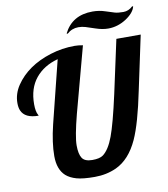

<svg xmlns="http://www.w3.org/2000/svg" viewBox="-98 -1007 958 1096"><g transform="rotate(-10 380.5 -459.0)"><path d="M620.1 -748H761.2L694.8 -436Q656.7 -250 616.7 -162.1Q568.8 -57.1 488.3 -19.5Q430.7 6.8 362.3 6.8Q293.9 6.8 257.1 -3.7Q220.2 -14.2 197.3 -34.2Q154.8 -72.8 154.8 -149.9Q154.8 -227.1 179.7 -329.6L270 -691.9Q187.5 -669.9 140.1 -611.8Q92.8 -553.7 92.8 -461.9Q92.8 -419.4 104.5 -399.4Q106.9 -396 106.9 -393.1Q27.8 -393.1 7.3 -441.9Q0 -459.5 0 -484.9Q0 -538.1 31.7 -585.9Q98.6 -685.1 236.8 -728.5Q305.7 -750 377.9 -750Q399.9 -750 425.8 -745.1L323.7 -365.2Q291 -238.8 291 -188.5Q291 -138.2 306.4 -114.5Q321.8 -90.8 365.2 -90.8Q408.7 -90.8 428.2 -105.5Q463.9 -132.3 490.2 -202.9Q516.6 -273.4 553.2 -439ZM740.7 -915 746.6 -914.1Q738.3 -877.9 689.5 -845.7Q640.1 -814 585.4 -814Q551.8 -814 514.6 -826.7Q477.5 -839.4 458 -845.2Q438.5 -851.1 417.5 -851.1Q379.9 -851.1 351.6 -825.2L345.7 -827.1Q394 -925.3 512.7 -925.3Q551.3 -925.3 585.2 -913.8Q619.1 -902.3 637.7 -897.2Q656.2 -892.1 686.5 -892.1Q716.8 -892.1 740.7 -915Z"/></g></svg>

Font: UVF Lobster12
Style: Regular
Weight: 400
Designer: Pablo Impallari
Foundry: Pablo Impallari. www.impallari.com
Version: Version 1.004